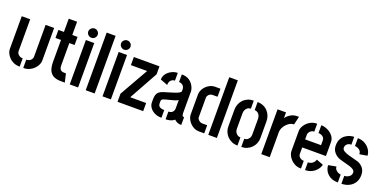

<svg xmlns="http://www.w3.org/2000/svg" viewBox="-16 -1464 4414 2223"><g transform="rotate(20 2191.0 -353.0)"><path d="M259 5V-97Q283 -97 299.5 -107Q316 -117 324 -131Q332 -145 332 -159V-552H437V-147Q437 -127 426 -101.5Q415 -76 392.5 -51.5Q370 -27 336.5 -11Q303 5 259 5ZM215 5Q171 5 137.5 -10.5Q104 -26 82 -50Q60 -74 49 -100Q38 -126 38 -146V-552H142V-159Q142 -145 150.5 -131Q159 -117 175 -107Q191 -97 215 -97Z M723 0Q658 0 622.5 -22.5Q587 -45 573 -85Q559 -125 559 -179V-449H491V-548H559V-711H662V-548H727V-448H662V-170Q662 -144 674.5 -124.5Q687 -105 726 -105H745L769 0Z M830 0V-547H933V0ZM880 -593Q857 -593 839.5 -610Q822 -627 822 -650Q822 -673 839.5 -690Q857 -707 880 -707Q904 -707 921 -690Q938 -673 938 -650Q938 -627 921 -610Q904 -593 880 -593Z M1027 0V-710H1137V0Z M1234 0V-547H1337V0ZM1284 -593Q1261 -593 1243.5 -610Q1226 -627 1226 -650Q1226 -673 1243.5 -690Q1261 -707 1284 -707Q1308 -707 1325 -690Q1342 -673 1342 -650Q1342 -627 1325 -610Q1308 -593 1284 -593Z M1419 0V-100L1619 -452H1419V-552H1735V-454L1539 -100H1735V0Z M1960 0Q1908 0 1871 -19.5Q1834 -39 1814.5 -68.5Q1795 -98 1795 -128V-178Q1795 -190 1798 -207Q1801 -224 1811.5 -242.5Q1822 -261 1847 -274Q1863 -282 1891.5 -291Q1920 -300 1951.5 -309Q1983 -318 2012 -328Q2041 -338 2059.5 -349Q2078 -360 2078 -372V-393Q2078 -413 2068.5 -428Q2059 -443 2044 -451Q2029 -459 2010 -459V-553Q2067 -553 2103.5 -528Q2140 -503 2158.5 -466.5Q2177 -430 2177 -399V-129Q2177 -123 2181.5 -109.5Q2186 -96 2204 -96V0Q2173 0 2152.5 -9.5Q2132 -19 2117 -34Q2098 -17 2070 -8.5Q2042 0 2011 0V-95Q2031 -95 2046 -102.5Q2061 -110 2069.5 -124.5Q2078 -139 2078 -158V-261Q2059 -250 2032.5 -241.5Q2006 -233 1977 -226.5Q1948 -220 1926 -213.5Q1904 -207 1895 -201Q1883 -193 1883 -172V-150Q1883 -131 1891.5 -119Q1900 -107 1917.5 -101Q1935 -95 1960 -95ZM1892 -380 1802 -414Q1802 -454 1825.5 -485Q1849 -516 1885.5 -534.5Q1922 -553 1960 -553V-458Q1941 -458 1925.5 -449Q1910 -440 1901 -423Q1892 -406 1892 -380Z M2428 0Q2386 0 2355.5 -16.5Q2325 -33 2304.5 -57.5Q2284 -82 2274.5 -107Q2265 -132 2265 -150V-402Q2265 -423 2275.5 -448.5Q2286 -474 2307 -497Q2328 -520 2357.5 -535Q2387 -550 2425 -550H2487V-451H2426Q2407 -451 2393 -442Q2379 -433 2371.5 -420Q2364 -407 2364 -398V-152Q2364 -142 2372.5 -130Q2381 -118 2395 -109Q2409 -100 2427 -100H2487V0ZM2537 0V-710H2643V0Z M2897 1Q2859 1 2827 -12.5Q2795 -26 2771.5 -50Q2748 -74 2735 -104.5Q2722 -135 2722 -169V-378Q2722 -412 2734 -443.5Q2746 -475 2769 -499.5Q2792 -524 2824 -538Q2856 -552 2897 -552V-453Q2873 -453 2857 -441Q2841 -429 2832.5 -410.5Q2824 -392 2824 -370V-177Q2824 -158 2833 -140Q2842 -122 2858.5 -110.5Q2875 -99 2897 -99ZM2944 1V-99Q2966 -99 2982 -110.5Q2998 -122 3006.5 -139.5Q3015 -157 3015 -176V-370Q3015 -391 3007 -410Q2999 -429 2982.5 -441Q2966 -453 2944 -453V-552Q2984 -552 3016 -538Q3048 -524 3070.5 -499.5Q3093 -475 3105 -443.5Q3117 -412 3117 -378V-169Q3117 -135 3104 -104Q3091 -73 3067.5 -49.5Q3044 -26 3012.5 -12.5Q2981 1 2944 1Z M3190 0V-552H3294V-482Q3305 -498 3324 -514.5Q3343 -531 3369.5 -543Q3396 -555 3426 -555Q3433 -555 3439.5 -555Q3446 -555 3453 -555L3429 -453Q3395 -453 3364.5 -431Q3334 -409 3314 -375.5Q3294 -342 3294 -306V0Z M3679 0Q3636 0 3603.5 -16Q3571 -32 3549.5 -56Q3528 -80 3517 -105.5Q3506 -131 3506 -150V-404Q3506 -423 3517 -448Q3528 -473 3550 -497Q3572 -521 3604 -536.5Q3636 -552 3678 -552V-455Q3657 -455 3642 -445Q3627 -435 3618 -421Q3609 -407 3609 -395V-334H3805V-394Q3805 -415 3793.5 -428.5Q3782 -442 3764.5 -449Q3747 -456 3729 -456V-552Q3769 -552 3808.5 -533Q3848 -514 3874.5 -481Q3901 -448 3901 -405V-235H3609V-150Q3609 -140 3617 -127Q3625 -114 3641 -104.5Q3657 -95 3679 -95ZM3729 0V-95Q3755 -95 3773 -105Q3791 -115 3802 -130Q3813 -145 3817 -160L3902 -128Q3895 -96 3871.5 -66.5Q3848 -37 3812 -18.5Q3776 0 3729 0Z M4179 5V-92Q4196 -92 4215.5 -99.5Q4235 -107 4249 -122.5Q4263 -138 4263 -162Q4263 -184 4243 -198Q4223 -212 4192.5 -221Q4162 -230 4127 -238.5Q4092 -247 4062 -257Q4042 -265 4020 -281Q3998 -297 3982 -324Q3966 -351 3966 -392Q3966 -439 3983.5 -470.5Q4001 -502 4027.5 -521Q4054 -540 4082.5 -548Q4111 -556 4133 -556V-460Q4110 -460 4094 -451Q4078 -442 4070 -428Q4062 -414 4062 -399Q4062 -377 4082.5 -362Q4103 -347 4144.5 -334.5Q4186 -322 4251 -306Q4268 -303 4287 -293Q4306 -283 4323 -267Q4340 -251 4351 -226.5Q4362 -202 4362 -168Q4362 -114 4337.5 -75Q4313 -36 4271 -15.5Q4229 5 4179 5ZM4135 5Q4076 5 4037.5 -18Q3999 -41 3980 -76Q3961 -111 3961 -145L4057 -163Q4057 -142 4069.5 -126.5Q4082 -111 4100 -102Q4118 -93 4135 -92ZM4257 -387Q4257 -416 4241.5 -431.5Q4226 -447 4206.5 -453.5Q4187 -460 4177 -460L4178 -556Q4230 -556 4269 -532.5Q4308 -509 4330 -474Q4352 -439 4352 -403Z"/></g></svg>

Font: Stick No Bills SemiBold
Style: Regular
Weight: 600
Designer: Kosala Senevirathne, Siva Puranthara, Lasantha Premarathna, Tharique Azeez
Foundry: mooniak
Version: Version 2.000